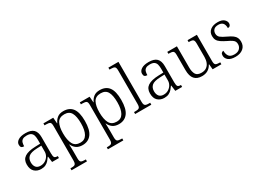

<svg xmlns="http://www.w3.org/2000/svg" viewBox="-36 -1623 3680 2725"><g transform="rotate(-30 1804.5 -260.0)"><path d="M201 10Q138 10 95.5 -28.5Q53 -67 53 -148Q53 -227 109.5 -265Q166 -303 283 -307L366 -310V-372Q366 -411 358.5 -441Q351 -471 327.5 -488.5Q304 -506 256 -506Q213 -506 190 -491.5Q167 -477 159 -451Q151 -425 151 -391Q123 -391 109 -403.5Q95 -416 95 -446Q95 -488 137 -516Q179 -544 258 -544Q348 -544 389 -503.5Q430 -463 430 -379V-112Q430 -64 442 -48Q454 -32 491 -32H495V0H383L371 -94H366Q349 -69 328 -45Q307 -21 276.5 -5.5Q246 10 201 10ZM216 -35Q260 -35 294 -56Q328 -77 347 -110Q366 -143 366 -181V-277L292 -274Q193 -270 155.5 -237Q118 -204 118 -145Q118 -96 141.5 -65.5Q165 -35 216 -35Z M563 240V208H581Q607 208 623.5 203.5Q640 199 648 183Q656 167 656 133V-433Q656 -481 638 -492.5Q620 -504 577 -504H550V-536H711L718 -440H722Q742 -486 779.5 -516Q817 -546 879 -546Q979 -546 1028.5 -480Q1078 -414 1078 -273Q1078 -127 1026 -58.5Q974 10 880 10Q819 10 780 -17.5Q741 -45 720 -93H717Q718 -72 719 -41Q720 -10 720 25V136Q720 185 738.5 196.5Q757 208 796 208H816V240ZM872 -36Q943 -36 978 -97Q1013 -158 1013 -271Q1013 -385 980.5 -442.5Q948 -500 870 -500Q786 -500 753 -440Q720 -380 720 -274Q720 -162 753.5 -99Q787 -36 872 -36Z M1159 240V208H1177Q1203 208 1219.5 203.5Q1236 199 1244 183Q1252 167 1252 133V-433Q1252 -481 1234 -492.5Q1216 -504 1173 -504H1146V-536H1307L1314 -440H1318Q1338 -486 1375.5 -516Q1413 -546 1475 -546Q1575 -546 1624.5 -480Q1674 -414 1674 -273Q1674 -127 1622 -58.5Q1570 10 1476 10Q1415 10 1376 -17.5Q1337 -45 1316 -93H1313Q1314 -72 1315 -41Q1316 -10 1316 25V136Q1316 185 1334.5 196.5Q1353 208 1392 208H1412V240ZM1468 -36Q1539 -36 1574 -97Q1609 -158 1609 -271Q1609 -385 1576.5 -442.5Q1544 -500 1466 -500Q1382 -500 1349 -440Q1316 -380 1316 -274Q1316 -162 1349.5 -99Q1383 -36 1468 -36Z M1744 0V-32H1765Q1794 -32 1811.5 -36.5Q1829 -41 1837 -56.5Q1845 -72 1845 -105V-655Q1845 -705 1826.5 -716.5Q1808 -728 1770 -728H1744V-760H1909V-105Q1909 -72 1917 -56.5Q1925 -41 1942.5 -36.5Q1960 -32 1988 -32H2009V0Z M2220 10Q2157 10 2114.5 -28.5Q2072 -67 2072 -148Q2072 -227 2128.5 -265Q2185 -303 2302 -307L2385 -310V-372Q2385 -411 2377.5 -441Q2370 -471 2346.5 -488.5Q2323 -506 2275 -506Q2232 -506 2209 -491.5Q2186 -477 2178 -451Q2170 -425 2170 -391Q2142 -391 2128 -403.5Q2114 -416 2114 -446Q2114 -488 2156 -516Q2198 -544 2277 -544Q2367 -544 2408 -503.5Q2449 -463 2449 -379V-112Q2449 -64 2461 -48Q2473 -32 2510 -32H2514V0H2402L2390 -94H2385Q2368 -69 2347 -45Q2326 -21 2295.5 -5.5Q2265 10 2220 10ZM2235 -35Q2279 -35 2313 -56Q2347 -77 2366 -110Q2385 -143 2385 -181V-277L2311 -274Q2212 -270 2174.5 -237Q2137 -204 2137 -145Q2137 -96 2160.5 -65.5Q2184 -35 2235 -35Z M2838 10Q2757 10 2715.5 -37Q2674 -84 2674 -185V-433Q2674 -481 2655.5 -492.5Q2637 -504 2594 -504H2580V-536H2738V-186Q2738 -118 2762 -77Q2786 -36 2856 -36Q2905 -36 2937.5 -59Q2970 -82 2985.5 -121.5Q3001 -161 3001 -210V-431Q3001 -464 2993 -479.5Q2985 -495 2967.5 -499.5Q2950 -504 2922 -504H2912V-536H3065V-102Q3065 -55 3083.5 -43.5Q3102 -32 3140 -32H3157V0H3014L3006 -86H3001Q2950 10 2838 10Z M3387 10Q3308 10 3270.5 -21Q3233 -52 3233 -96Q3233 -127 3247.5 -139.5Q3262 -152 3277 -152Q3277 -98 3301 -63Q3325 -28 3390 -28Q3446 -28 3475.5 -57.5Q3505 -87 3505 -130Q3505 -155 3496 -172.5Q3487 -190 3463 -206.5Q3439 -223 3394 -244Q3339 -271 3305.5 -294Q3272 -317 3257 -344.5Q3242 -372 3242 -412Q3242 -474 3287 -509Q3332 -544 3407 -544Q3477 -544 3510 -514.5Q3543 -485 3543 -449Q3543 -426 3530.5 -412Q3518 -398 3494 -398Q3494 -455 3470 -481Q3446 -507 3399 -507Q3347 -507 3323 -482.5Q3299 -458 3299 -420Q3299 -378 3329.5 -353Q3360 -328 3424 -299Q3476 -275 3506 -252.5Q3536 -230 3548.5 -203Q3561 -176 3561 -140Q3561 -69 3513 -29.5Q3465 10 3387 10Z"/></g></svg>

Font: Noto Serif Gurmukhi Light
Style: Regular
Weight: 300
Designer: Vaibhav Singh and the Monotype Design Team
Foundry: Monotype Imaging Inc.
Version: Version 2.004; ttfautohint (v1.8.4.7-5d5b)